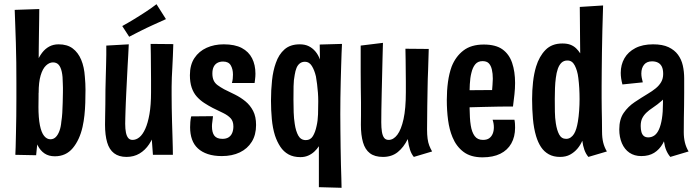

<svg xmlns="http://www.w3.org/2000/svg" viewBox="-20 -737 3321 914"><path d="M241 7Q212 7 192 -6.5Q172 -20 159.5 -44.5Q147 -69 140 -102Q133 -135 130 -174.5Q127 -214 127 -257L163 -231Q163 -175 170 -140.5Q177 -106 190 -90Q203 -74 220 -74Q235 -74 245.5 -84.5Q256 -95 263 -114Q270 -133 272 -158Q275 -176 276.5 -199.5Q278 -223 278.5 -248Q279 -273 279.5 -296.5Q280 -320 279 -339Q279 -373 274 -395.5Q269 -418 259 -429Q249 -440 232 -440Q215 -440 199 -425Q183 -410 173.5 -378Q164 -346 164 -295L128 -251Q128 -287 130.5 -320.5Q133 -354 139 -385Q145 -416 155.5 -441.5Q166 -467 180.5 -486Q195 -505 214.5 -515.5Q234 -526 259 -526Q300 -526 326 -506.5Q352 -487 366.5 -452.5Q381 -418 384 -371Q387 -340 387 -309Q387 -278 386 -247.5Q385 -217 382 -188.5Q379 -160 373 -133Q359 -71 326.5 -32Q294 7 241 7ZM152 2 53 0Q54 -9 54.5 -36.5Q55 -64 56 -102.5Q57 -141 57.5 -184Q58 -227 58 -269Q58 -311 58 -344Q58 -391 57.5 -439Q57 -487 55.5 -533.5Q54 -580 52.5 -620.5Q51 -661 50 -690L167 -694Q167 -675 166.5 -646.5Q166 -618 165.5 -581.5Q165 -545 164.5 -505.5Q164 -466 164 -424.5Q164 -383 164 -343Q164 -310 163.5 -267Q163 -224 162.5 -180Q162 -136 162 -98Z M582 10Q546 10 523 -7.5Q500 -25 490 -59.5Q480 -94 480 -143Q480 -157 480.5 -182Q481 -207 481.5 -240.5Q482 -274 482 -311Q483 -343 483.5 -372Q484 -401 485 -427Q486 -453 486 -476.5Q486 -500 486 -520L593 -526Q592 -501 590.5 -475.5Q589 -450 587.5 -422.5Q586 -395 584.5 -363.5Q583 -332 581 -294Q580 -271 579 -249.5Q578 -228 577.5 -209.5Q577 -191 576.5 -175.5Q576 -160 576 -148Q576 -123 579.5 -106Q583 -89 590.5 -80Q598 -71 611 -71Q628 -71 643.5 -83.5Q659 -96 671.5 -123.5Q684 -151 691.5 -194Q699 -237 699 -298L744 -302Q744 -251 738 -204Q732 -157 720.5 -118Q709 -79 690 -50.5Q671 -22 644 -6Q617 10 582 10ZM708 0 700 -109Q700 -158 699.5 -205Q699 -252 699 -298Q699 -325 699 -356.5Q699 -388 698.5 -419Q698 -450 698 -478.5Q698 -507 697 -528L805 -527Q804 -497 803 -470Q802 -443 800.5 -417.5Q799 -392 798 -368.5Q797 -345 797 -324Q797 -303 797 -283Q797 -257 797.5 -224Q798 -191 799 -156.5Q800 -122 801 -91Q802 -60 802.5 -36Q803 -12 803 0ZM595 -562 562 -613Q575 -620 588.5 -628Q602 -636 615.5 -644Q629 -652 643 -661Q657 -670 671 -679Q685 -688 698.5 -697.5Q712 -707 725 -717L770 -646Q754 -639 738 -631.5Q722 -624 707 -617.5Q692 -611 678 -604Q664 -597 649.5 -590Q635 -583 622 -576Q609 -569 595 -562Z M1036 6Q998 6 969.5 -3.5Q941 -13 922 -30.5Q903 -48 894 -73.5Q885 -99 885 -131Q885 -143 886 -156Q887 -169 890 -183L994 -184Q993 -171 991 -158.5Q989 -146 989 -136Q989 -106 1000.5 -91Q1012 -76 1039 -76Q1057 -76 1068.5 -83.5Q1080 -91 1085.5 -104.5Q1091 -118 1091 -135Q1091 -160 1078 -174Q1065 -188 1042.5 -199Q1020 -210 993 -223Q972 -234 952 -247Q932 -260 916.5 -277.5Q901 -295 892.5 -320Q884 -345 884 -379Q884 -428 905.5 -460.5Q927 -493 963.5 -509.5Q1000 -526 1045 -526Q1098 -526 1131 -508.5Q1164 -491 1180 -459.5Q1196 -428 1196 -386Q1196 -380 1195.5 -372.5Q1195 -365 1194 -357.5Q1193 -350 1192 -342H1084Q1087 -352 1088 -362.5Q1089 -373 1089 -382Q1089 -408 1078.5 -426Q1068 -444 1042 -444Q1026 -444 1014.5 -437.5Q1003 -431 997 -418.5Q991 -406 991 -387Q991 -368 997 -354.5Q1003 -341 1016 -331.5Q1029 -322 1047 -312Q1072 -300 1099 -286.5Q1126 -273 1148.5 -254.5Q1171 -236 1185 -209Q1199 -182 1199 -142Q1199 -95 1178.5 -62Q1158 -29 1121.5 -11.5Q1085 6 1036 6Z M1270 -258Q1270 -308 1275 -354.5Q1280 -401 1293 -437Q1307 -478 1334.5 -502Q1362 -526 1407 -526Q1432 -526 1450 -517Q1468 -508 1481.5 -492Q1495 -476 1503 -454L1502 -525L1608 -528Q1607 -510 1606 -482.5Q1605 -455 1604 -421Q1603 -387 1602 -348.5Q1601 -310 1600.5 -271Q1600 -232 1600 -194Q1600 -158 1600.5 -116.5Q1601 -75 1601.5 -33.5Q1602 8 1603 45.5Q1604 83 1605 112Q1606 141 1606 157L1498 154V-41Q1489 -27 1476 -15Q1463 -3 1446.5 4Q1430 11 1410 11Q1377 11 1353.5 -2Q1330 -15 1314.5 -38.5Q1299 -62 1289 -92Q1278 -127 1274 -170Q1270 -213 1270 -258ZM1377 -263Q1377 -232 1378 -202.5Q1379 -173 1383 -148Q1388 -113 1400 -91.5Q1412 -70 1436 -70Q1458 -70 1469.5 -89Q1481 -108 1487 -137Q1493 -162 1494 -193Q1495 -224 1495 -255Q1495 -275 1493.5 -295.5Q1492 -316 1489.5 -336Q1487 -356 1484 -373Q1477 -403 1464.5 -423Q1452 -443 1432 -443Q1417 -443 1407 -435Q1397 -427 1391.5 -413.5Q1386 -400 1383 -381Q1378 -357 1377.5 -326.5Q1377 -296 1377 -263Z M1803 10Q1764 10 1741 -7.5Q1718 -25 1708 -59.5Q1698 -94 1698 -143Q1698 -160 1698.5 -188Q1699 -216 1698.5 -250Q1698 -284 1697.5 -320.5Q1697 -357 1697 -393.5Q1697 -430 1697 -462.5Q1697 -495 1697 -520L1803 -533Q1802 -501 1801 -459.5Q1800 -418 1799 -374.5Q1798 -331 1797 -289.5Q1796 -248 1795.5 -213.5Q1795 -179 1795 -155Q1795 -129 1798 -110Q1801 -91 1808.5 -81Q1816 -71 1830 -71Q1853 -71 1871.5 -95.5Q1890 -120 1901 -170Q1912 -220 1912 -298Q1912 -322 1912 -347Q1912 -372 1911.5 -397.5Q1911 -423 1911 -450Q1911 -477 1910 -505L2021 -504Q2020 -448 2018 -404.5Q2016 -361 2015.5 -320Q2015 -279 2014 -232Q2013 -185 2013 -121Q2013 -96 2015.5 -77Q2018 -58 2023.5 -44Q2029 -30 2037 -16L1950 10Q1939 -3 1932 -23.5Q1925 -44 1921 -75Q1902 -36 1873.5 -13Q1845 10 1803 10Z M2277 12Q2221 12 2186.5 -14Q2152 -40 2134 -84Q2119 -120 2113 -165.5Q2107 -211 2107 -261Q2107 -306 2112.5 -346.5Q2118 -387 2130 -420Q2149 -468 2186 -496.5Q2223 -525 2283 -525Q2340 -525 2372 -502Q2404 -479 2418 -437.5Q2432 -396 2432 -342Q2432 -316 2429 -288Q2426 -260 2422 -230L2322 -300Q2323 -317 2324.5 -332.5Q2326 -348 2326 -362Q2326 -387 2321.5 -406Q2317 -425 2307 -435.5Q2297 -446 2277 -446Q2255 -446 2242.5 -431Q2230 -416 2224 -390Q2218 -367 2216.5 -336Q2215 -305 2215 -270Q2215 -245 2215.5 -222Q2216 -199 2217 -178.5Q2218 -158 2221 -140Q2226 -108 2239.5 -89.5Q2253 -71 2279 -71Q2298 -71 2309 -79Q2320 -87 2325.5 -100.5Q2331 -114 2331 -131Q2331 -140 2329.5 -149Q2328 -158 2325 -167H2429Q2431 -157 2431.5 -147.5Q2432 -138 2432 -129Q2432 -86 2414 -54Q2396 -22 2361.5 -5Q2327 12 2277 12ZM2140 -223 2137 -307 2405 -309 2422 -230Q2422 -230 2403 -230Q2384 -230 2353 -229.5Q2322 -229 2284 -228Q2246 -227 2208.5 -226Q2171 -225 2140 -223Z M2646 10Q2615 10 2592.5 -2.5Q2570 -15 2555.5 -37Q2541 -59 2532 -89Q2521 -126 2517 -171.5Q2513 -217 2513 -265Q2513 -307 2517.5 -347Q2522 -387 2532 -420Q2547 -469 2577 -499.5Q2607 -530 2657 -530Q2680 -530 2695.5 -524Q2711 -518 2722.5 -507Q2734 -496 2742 -483Q2742 -502 2741.5 -530.5Q2741 -559 2741 -590.5Q2741 -622 2740.5 -652Q2740 -682 2740 -704L2851 -711Q2849 -647 2847.5 -591Q2846 -535 2845.5 -487.5Q2845 -440 2844.5 -400Q2844 -360 2844 -328Q2844 -297 2844 -270Q2844 -243 2844.5 -218Q2845 -193 2845.5 -166.5Q2846 -140 2846 -111Q2846 -81 2851.5 -58.5Q2857 -36 2869 -16L2781 10Q2769 -4 2762 -23.5Q2755 -43 2752 -67Q2743 -46 2728.5 -29Q2714 -12 2694 -1Q2674 10 2646 10ZM2675 -76Q2687 -76 2696.5 -82.5Q2706 -89 2712.5 -99.5Q2719 -110 2723.5 -125Q2728 -140 2731 -158Q2735 -182 2737 -210.5Q2739 -239 2739 -265Q2739 -292 2737.5 -317.5Q2736 -343 2733 -366Q2731 -384 2726.5 -399Q2722 -414 2716 -425.5Q2710 -437 2701.5 -443Q2693 -449 2681 -449Q2664 -449 2653 -438.5Q2642 -428 2635.5 -409.5Q2629 -391 2626 -366Q2623 -344 2622 -318Q2621 -292 2621 -266Q2621 -234 2621.5 -204.5Q2622 -175 2626 -150Q2631 -117 2642 -96.5Q2653 -76 2675 -76Z M3171 10Q3159 -4 3151.5 -22Q3144 -40 3141 -63Q3138 -86 3136.5 -114.5Q3135 -143 3135.5 -176Q3136 -209 3136 -247Q3136 -264 3136 -281.5Q3136 -299 3136.5 -316Q3137 -333 3137 -350.5Q3137 -368 3137 -385Q3137 -407 3130.5 -420Q3124 -433 3112 -439Q3100 -445 3084 -445Q3059 -445 3046 -429Q3033 -413 3033 -387Q3033 -377 3035 -366.5Q3037 -356 3040 -345L2943 -335Q2939 -350 2937 -363.5Q2935 -377 2935 -390Q2935 -429 2952.5 -459.5Q2970 -490 3004.5 -508Q3039 -526 3089 -526Q3134 -526 3162.5 -512.5Q3191 -499 3207.5 -476.5Q3224 -454 3230.5 -425Q3237 -396 3237 -364Q3237 -326 3237 -295Q3237 -264 3236.5 -235.5Q3236 -207 3235.5 -176.5Q3235 -146 3235 -108Q3235 -81 3240.5 -58.5Q3246 -36 3258 -16ZM3033 6Q3000 6 2976.5 -10Q2953 -26 2940.5 -55Q2928 -84 2928 -121Q2928 -169 2949 -199.5Q2970 -230 3001.5 -251Q3033 -272 3063 -290Q3085 -303 3101.5 -316.5Q3118 -330 3127.5 -346.5Q3137 -363 3137 -385L3181 -363Q3177 -324 3163.5 -299.5Q3150 -275 3130.5 -257.5Q3111 -240 3087 -224Q3070 -213 3057 -200.5Q3044 -188 3037 -173.5Q3030 -159 3030 -137Q3030 -121 3033.5 -108.5Q3037 -96 3045 -89.5Q3053 -83 3066 -83Q3082 -83 3095 -92Q3108 -101 3117 -121Q3126 -141 3131 -172Q3136 -203 3136 -247L3178 -313Q3177 -257 3173 -208.5Q3169 -160 3160 -120.5Q3151 -81 3135 -53Q3119 -25 3094 -9.5Q3069 6 3033 6Z"/></svg>

Font: Truculenta
Style: Bold
Weight: 700
Designer: Ivan Castro, Eva Sanz & Omnibus-Type Team
Foundry: Omnibus-Type
Version: Version 1.002